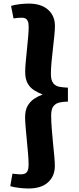

<svg xmlns="http://www.w3.org/2000/svg" viewBox="-20 -844 449 1094"><path d="M143 230Q117 230 88.8 226.5Q60.5 223 38.5 217L51 145.5Q60.5 146.5 74.5 148Q88.5 149.5 98 149.5Q113 149.5 123 144.7Q133 140 138 127.5Q143 115 143 93.5Q143 70 140 33.5Q137 -3 133 -43.3Q129 -83.5 126 -119.3Q123 -155 123 -175.5Q123 -216.5 137.7 -241.5Q152.5 -266.5 175.2 -281.5Q198 -296.5 223 -305.5Q198.5 -315 175.5 -329Q152.5 -343 138 -368Q123.5 -393 123.5 -434.5Q123.5 -455.5 126.5 -489.7Q129.5 -524 133.5 -562.2Q137.5 -600.5 140.5 -634.7Q143.5 -669 143.5 -690Q143.5 -711.5 138.7 -722.7Q134 -734 125.5 -738.5Q117 -743 105.5 -743Q93 -743 80.2 -742Q67.5 -741 57 -739L43 -810.5Q65.5 -817 92.2 -820.3Q119 -823.5 144.5 -823.5Q214 -823.5 253.5 -789Q293 -754.5 293 -695.5Q293 -673.5 289.5 -639.2Q286 -605 281.5 -566.2Q277 -527.5 273.5 -490Q270 -452.5 270 -423.5Q270 -386.5 283.5 -369.8Q297 -353 319.5 -349.3Q342 -345.5 367 -344.5V-265Q341.5 -265 319.8 -260.2Q298 -255.5 284.8 -239.2Q271.5 -223 271.5 -186Q271.5 -152 274.8 -111.2Q278 -70.5 282 -29.7Q286 11 289.3 45.2Q292.5 79.5 292.5 101Q292.5 160 253.5 195Q214.5 230 143 230Z"/></svg>

Font: Literata Variable Black
Style: Regular
Weight: 900
Designer: Latin by Veronika Burian and Jose Scaglione. Greek by Irene Vlachou. Cyrillic by Vera Evstafieva.
Foundry: TypeTogether
Version: Version 3.021